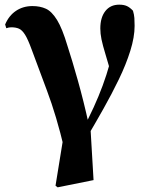

<svg xmlns="http://www.w3.org/2000/svg" viewBox="-20 -583 643 823"><path d="M218 213 258 -34 256 57Q222 -87 181 -195.5Q140 -304 116 -370Q100 -414 87.5 -434Q75 -454 61.5 -460Q48 -466 28 -466Q18 -466 7 -462L2 -478Q18 -516 48.5 -536.5Q79 -557 119 -557Q152 -557 177 -545.5Q202 -534 224.5 -497.5Q247 -461 269 -387Q289 -326 314 -237Q339 -148 360 -52L367 -49L381 189L227 220ZM355 2 333 -25Q360 -76 381.5 -123Q403 -170 420 -216Q437 -262 450 -309Q463 -356 472 -407L465 -236Q445 -308 432.5 -349Q420 -390 415 -414.5Q410 -439 410 -461Q410 -508 431.5 -535.5Q453 -563 491 -563Q511 -563 524 -557Q537 -551 550 -537Q555 -520 556 -506Q557 -492 557 -472Q557 -424 538.5 -365Q520 -306 489.5 -243Q459 -180 423.5 -117Q388 -54 355 2Z"/></svg>

Font: Noto Serif JP Black
Style: Regular
Weight: 900
Designer: Ryoko NISHIZUKA 西塚涼子 (kana & ideographs); Frank Grießhammer (Latin, Greek & Cyrillic); Wenlong ZHANG 张文龙 (bopomofo); San
Foundry: Adobe
Version: Version 2.003-H1;hotconv 1.1.1;makeotfexe 2.6.0